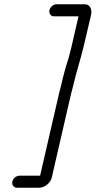

<svg xmlns="http://www.w3.org/2000/svg" viewBox="-20 -754 451 905"><path d="M234 -677H350L318 -538C315 -524 310 -506 304 -483C290 -440 278 -396 268 -351C262 -330 257 -308 252 -286L169 74H73C57 74 42 86 38 102C35 117 45 131 60 131H163C190 131 218 109 224 83L309 -286C314 -307 319 -329 325 -350C339 -412 361 -478 375 -538L409 -683C415 -709 405 -734 379 -734H247C232 -734 217 -722 213 -706C210 -691 219 -677 234 -677Z"/></svg>

Font: Electronic
Style: It
Weight: 400
Version: Version 1.011